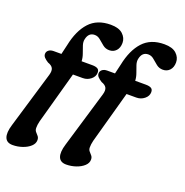

<svg xmlns="http://www.w3.org/2000/svg" viewBox="-166 -861 1151 1197"><g transform="rotate(20 410.0 -263.0)"><path d="M42.5 -408Q42.5 -423.5 54.8 -433.2Q67 -443 87.5 -443H139L154 -507Q174.5 -607.5 225.5 -663.5Q276.5 -719.5 367 -719.5Q421 -719.5 447.2 -695Q473.5 -670.5 473.5 -637.5Q473.5 -605 456 -585.8Q438.5 -566.5 410.5 -566.5Q386 -566.5 367.5 -581.2Q349 -596 332 -610.8Q315 -625.5 294.5 -625.5Q254 -625.5 244 -579Q239.5 -560.5 246.8 -538.2Q254 -516 263 -491.8Q272 -467.5 273 -443H343.5Q366.5 -443 379 -436Q391.5 -429 391.5 -410.5Q391.5 -384.5 368.5 -365.8Q345.5 -347 315.5 -347H250.5L155 -1.5Q151.5 12 150.2 23.2Q149 34.5 149 44Q149 59 157.2 68.5Q165.5 78 174 87.8Q182.5 97.5 182.5 113.5Q182.5 136.5 162.5 155Q142.5 173.5 111.2 184.2Q80 195 46.5 195Q7 195 -4.5 165Q-16 135 1 79.5L112.5 -294.5Q121 -323.5 112.8 -339.5Q104.5 -355.5 79 -364Q62 -374.5 52.2 -385Q42.5 -395.5 42.5 -408ZM398 -408Q398 -423.5 410.2 -433.2Q422.5 -443 443 -443H494.5L509.5 -507Q530 -607.5 581 -663.5Q632 -719.5 722.5 -719.5Q776.5 -719.5 802.8 -695Q829 -670.5 829 -637.5Q829 -605 811.5 -585.8Q794 -566.5 766 -566.5Q741.5 -566.5 723 -581.2Q704.5 -596 687.5 -610.8Q670.5 -625.5 650 -625.5Q609.5 -625.5 599.5 -579Q595 -560.5 602.2 -538.2Q609.5 -516 618.5 -491.8Q627.5 -467.5 628.5 -443H699Q722 -443 734.5 -436Q747 -429 747 -410.5Q747 -384.5 724 -365.8Q701 -347 671 -347H606L510.5 -1.5Q507 12 505.8 23.2Q504.5 34.5 504.5 44Q504.5 59 512.8 68.5Q521 78 529.5 87.8Q538 97.5 538 113.5Q538 136.5 518 155Q498 173.5 466.8 184.2Q435.5 195 402 195Q362.5 195 351 165Q339.5 135 356.5 79.5L468 -294.5Q476.5 -323.5 468.2 -339.5Q460 -355.5 434.5 -364Q417.5 -374.5 407.8 -385Q398 -395.5 398 -408Z"/></g></svg>

Font: Fraunces 9pt S100 SemiBold
Style: Italic
Weight: 600
Italic angle: -16°
Version: Version 1.000; ttfautohint (v1.8.3)